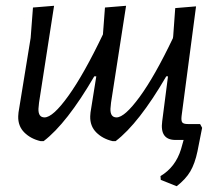

<svg xmlns="http://www.w3.org/2000/svg" viewBox="-20 -484 764 664"><path d="M167 -464 115 -129 113 -108Q112 -78 134 -78Q163 -78 216.5 -152.5Q270 -227 336 -365L343 -458L416 -464L364 -129L362 -108Q361 -78 383 -78Q411 -78 463 -149Q515 -220 578 -352L579 -359L586 -456L658 -462L608 -83Q606 -66 610.5 -60.5Q615 -55 630 -55H672L679 -42L663 39Q654 82 638 109Q622 136 591 160L536 138L535 125Q587 94 606 32L615 0H587Q532 0 541 -65L561 -220H555Q460 -57 380 4H369Q335 -4 313 -26Q291 -48 292 -82L293 -95L313 -220H306Q211 -57 131 4H120Q86 -4 64 -26Q42 -48 43 -82L44 -95L86 -353L94 -458Z"/></svg>

Font: Alegreya Sans
Style: Italic
Weight: 400
Italic angle: -7°
Designer: Juan Pablo del Peral
Foundry: Huerta Tipografica
Version: Version 2.007